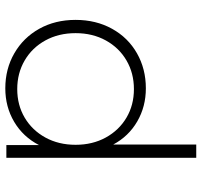

<svg xmlns="http://www.w3.org/2000/svg" viewBox="-38 -528 760 724"><g transform="rotate(-90 342.0 -166.0)"><path d="M629 -261Q629 -184 595.5 -123.5Q562 -63 503 -29.5Q444 4 371 4Q302 4 246 -28.5Q190 -61 159 -119V194H109V-522H157V-399Q188 -459 244.5 -492.5Q301 -526 371 -526Q444 -526 503 -492Q562 -458 595.5 -398Q629 -338 629 -261ZM579 -261Q579 -325 551.5 -375Q524 -425 476 -453Q428 -481 368 -481Q308 -481 260.5 -453Q213 -425 185.5 -375Q158 -325 158 -261Q158 -197 185.5 -147Q213 -97 260.5 -69Q308 -41 368 -41Q428 -41 476 -69Q524 -97 551.5 -147Q579 -197 579 -261Z"/></g></svg>

Font: Montserrat Atlas Light
Style: Regular
Weight: 300
Designer: Julieta Ulanovsky
Foundry: Julieta Ulanovsky
Version: Version 7.200